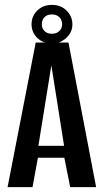

<svg xmlns="http://www.w3.org/2000/svg" viewBox="-20 -765 424 785"><path d="M11 0 126 -591H260L373 0H267L243 -120H135L113 0ZM137 -169H242L190 -498ZM192 -587Q156 -587 132.5 -610Q109 -633 109 -666Q109 -699 132.5 -722Q156 -745 192 -745Q229 -745 252.5 -721.5Q276 -698 276 -665Q276 -633 251 -610Q226 -587 192 -587ZM192 -627Q211 -627 222.5 -638Q234 -649 234 -665Q234 -684 222.5 -695Q211 -706 192 -706Q173 -706 162 -695Q151 -684 151 -665Q151 -649 162 -638Q173 -627 192 -627Z"/></svg>

Font: Alumni Sans Thin SemiBold
Style: Regular
Weight: 600
Version: Version 1.018